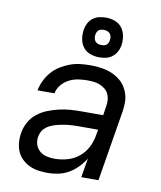

<svg xmlns="http://www.w3.org/2000/svg" viewBox="-87 -846 774 924"><g transform="rotate(10 300.0 -384.5)"><path d="M209 8Q185 8 162 4.5Q139 1 119 -8.5Q99 -18 83 -33.5Q67 -49 58.5 -69Q50 -89 48 -112.5Q46 -136 50 -159Q54 -186 68 -212Q82 -238 105 -256Q128 -274 154.5 -284.5Q181 -295 208.5 -301.5Q236 -308 263 -310Q290 -312 317 -312H424L431 -358Q434 -373 432.5 -389Q431 -405 424.5 -418Q418 -431 406 -440.5Q394 -450 380 -455.5Q366 -461 350.5 -462.5Q335 -464 319 -464Q297 -464 274.5 -460.5Q252 -457 231 -446Q210 -435 194.5 -416.5Q179 -398 175 -375H92Q97 -400 108 -423Q119 -446 136 -466Q153 -486 175.5 -500Q198 -514 222 -523Q246 -532 270.5 -535Q295 -538 319 -538Q340 -538 361 -536Q382 -534 401.5 -529Q421 -524 438.5 -515Q456 -506 471 -493Q486 -480 496 -463.5Q506 -447 511.5 -427.5Q517 -408 516.5 -387Q516 -366 513 -346L456 0H372L388 -94Q374 -71 354 -50.5Q334 -30 310.5 -16.5Q287 -3 260.5 2.5Q234 8 209 8ZM230 -65Q260 -65 291 -73.5Q322 -82 347 -102Q372 -122 387 -150.5Q402 -179 407 -210L412 -239H317Q303 -239 290 -238.5Q277 -238 264 -236.5Q251 -235 237.5 -232.5Q224 -230 211 -226.5Q198 -223 185 -217.5Q172 -212 161 -203.5Q150 -195 143 -182.5Q136 -170 134 -157Q130 -137 136 -118Q142 -99 156.5 -86.5Q171 -74 190.5 -69.5Q210 -65 230 -65ZM356 -583Q333 -583 311.5 -591Q290 -599 277 -616.5Q264 -634 260.5 -657Q257 -680 261 -704Q264 -720 272 -735Q280 -750 294 -760Q308 -770 324 -773.5Q340 -777 356 -777Q380 -777 401 -769Q422 -761 435 -743.5Q448 -726 452 -703Q456 -680 452 -656Q449 -640 440.5 -625Q432 -610 418.5 -600Q405 -590 388.5 -586.5Q372 -583 356 -583ZM356 -643Q362 -643 368.5 -644Q375 -645 380.5 -649Q386 -653 389 -659Q392 -665 393 -671Q395 -680 393.5 -689Q392 -698 387 -704.5Q382 -711 373.5 -714Q365 -717 356 -717Q350 -717 344 -716Q338 -715 332.5 -711Q327 -707 324 -701Q321 -695 320 -689Q318 -680 319.5 -671Q321 -662 326 -655.5Q331 -649 339 -646Q347 -643 356 -643Z"/></g></svg>

Font: Iosevka Curly Extended Oblique
Style: Regular
Weight: 400
Width: 7
Italic angle: -9°
Monospace: yes
Designer: Belleve Invis
Foundry: Belleve Invis
Version: Version 11.1.0; ttfautohint (v1.8.3)